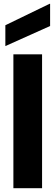

<svg xmlns="http://www.w3.org/2000/svg" viewBox="-20 -984 290 1004"><path d="M50 0V-700H200V0ZM8 -743V-852L239 -964H242V-848Z"/></svg>

Font: DM Sans 9pt 36pt Black
Style: Regular
Weight: 900
Version: Version 4.004;gftools[0.9.30]